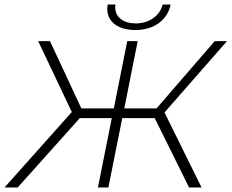

<svg xmlns="http://www.w3.org/2000/svg" viewBox="-43 -825 1019 845"><path d="M681 -330 844 0H789L638 -305H495L434 0H388L449 -305H308L35 0H-23L273 -332L125 -644H177L315 -348H458L517 -644H563L504 -348H646L902 -644H956ZM429 -787Q429 -792 431 -805H465Q464 -800 464 -793Q464 -761 488.5 -741.5Q513 -722 554 -722Q598 -722 630.5 -744.5Q663 -767 673 -805H708Q697 -753 655.5 -723Q614 -693 553 -693Q496 -693 462.5 -718Q429 -743 429 -787Z"/></svg>

Font: Montserrat Ace
Style: Light Italic
Weight: 300
Italic angle: -11.3°
Designer: Julieta Ulanovsky
Foundry: Julieta Ulanovsky
Version: Version 1